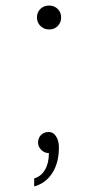

<svg xmlns="http://www.w3.org/2000/svg" viewBox="-20 -551 334 691"><path d="M113 -488Q113 -507 125.5 -519Q138 -531 157 -531Q175 -531 187.5 -519Q200 -507 200 -488Q200 -470 188 -457.5Q176 -445 157 -445Q138 -445 125.5 -457.5Q113 -470 113 -488ZM103 91Q128 84 142 60Q156 36 156 0Q140 0 128.5 -11.5Q117 -23 117 -38Q117 -55 128 -65.5Q139 -76 155 -76Q172 -76 182 -60Q192 -44 192 -20Q192 35 168 72Q144 109 103 120Z"/></svg>

Font: Eudoxus Sans Light
Style: Regular
Weight: 300
Designer: Stijn de Vries
Foundry: tokotype
Version: Version 2.005